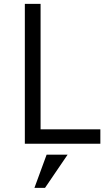

<svg xmlns="http://www.w3.org/2000/svg" viewBox="-20 -726 558 970"><path d="M487 0H105.5V-706.5H185V-72.5H487ZM207.5 223H154L215.5 55.5H321.5Z"/></svg>

Font: Acari Sans
Style: Regular
Weight: 400
Designer: Alfredo Marco Pradil and Stefan Peev (font) & Cristiano Sobral (main changes)
Foundry: Alfredo Marco Pradil and Stefan Peev (font) & Cristiano Sobral (main changes)
Version: Version 1.063; ttfautohint (v1.8.3)